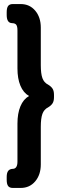

<svg xmlns="http://www.w3.org/2000/svg" viewBox="-20 -788 289 946"><path d="M13 98V84Q13 64 20 54.5Q27 45 41 44H42Q66 44 66 8V-179Q66 -229 80.5 -264Q95 -299 123 -315Q95 -331 80.5 -366Q66 -401 66 -451V-638Q66 -658 60 -666Q54 -674 38 -674H39Q13 -675 13 -714V-728Q13 -749 20 -758.5Q27 -768 43 -768H82Q126 -768 153.5 -735.5Q181 -703 181 -652V-467Q181 -425 189 -403Q197 -381 217 -371Q232 -362 239 -351Q246 -340 246 -321V-309Q246 -290 239 -279Q232 -268 217 -259Q197 -249 189 -227Q181 -205 181 -163V22Q181 73 153.5 105.5Q126 138 82 138H43Q27 138 20 128.5Q13 119 13 98Z"/></svg>

Font: Asap Condensed
Style: Bold
Weight: 700
Designer: Pablo Cosgaya
Foundry: Omnibus-Type
Version: Version 1.010; ttfautohint (v1.8)